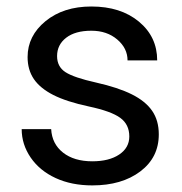

<svg xmlns="http://www.w3.org/2000/svg" viewBox="-20 -558 556 588"><path d="M376 -140.1Q376 -176.8 348.4 -197Q320.8 -217.3 252.2 -231.9Q183.6 -246.6 143.3 -267.1Q103 -287.6 83.7 -315.9Q64.5 -344.2 64.5 -383.3Q64.5 -448.2 119.4 -493.2Q174.3 -538.1 259.8 -538.1Q349.6 -538.1 405.5 -491.7Q461.4 -445.3 461.4 -373H370.6Q370.6 -410.2 339.1 -437Q307.6 -463.9 259.8 -463.9Q210.4 -463.9 182.6 -442.4Q154.8 -420.9 154.8 -386.2Q154.8 -353.5 180.7 -336.9Q206.5 -320.3 274.2 -305.2Q341.8 -290 383.8 -269Q425.8 -248 446 -218.5Q466.3 -189 466.3 -146.5Q466.3 -75.7 409.7 -33Q353 9.8 262.7 9.8Q199.2 9.8 150.4 -12.7Q101.6 -35.2 74 -75.4Q46.4 -115.7 46.4 -162.6H136.7Q139.2 -117.2 173.1 -90.6Q207 -64 262.7 -64Q314 -64 345 -84.7Q376 -105.5 376 -140.1Z"/></svg>

Font: RobotoSquareBracket
Style: Square-Bracket
Weight: 400
Version: Version 2.137; 2017